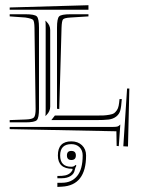

<svg xmlns="http://www.w3.org/2000/svg" viewBox="-20 -549 547 745"><path d="M202.6 160.2H220.2Q257.8 160.2 279.3 134Q300.8 107.9 300.8 54.2Q300.8 34.2 288.6 22.2Q276.4 10.3 256.8 10.3Q213.4 10.3 213.4 54.2Q213.4 98.1 256.8 98.1Q267.6 98.1 272.9 90.8L276.4 93.8Q271.5 102.1 270 110.8Q267.6 125.5 253.9 134Q240.2 142.6 220.2 142.6H202.6V133.8L220.2 133.3Q248 131.8 258.8 114.7Q259.8 113.8 260.7 111.6Q261.7 109.4 261.7 107.7Q261.7 106 261.2 106Q204.6 106 204.6 54.2Q204.6 -0.5 256.8 -0.5Q282.2 -0.5 298.1 14.6Q314 29.8 314 54.2Q314 170.4 220.2 175.3L202.6 176.3ZM256.8 36.6Q274.4 36.6 274.4 54.2Q274.4 71.8 256.8 71.8Q239.7 71.8 239.7 54.2Q239.7 36.6 256.8 36.6ZM201.2 -127V-441.4Q201.2 -477.1 209.5 -485.4Q217.8 -493.7 253.4 -493.7H323.2V-485.4L253.4 -481Q229 -479.5 224.4 -473.6Q219.7 -467.8 218.8 -441.4L210 -126ZM323.2 -528.8V-511.2H17.6V-520ZM192.9 -100.6H349.6Q371.1 -100.6 381.8 -101.1Q392.6 -101.6 405 -103.8Q417.5 -106 422.6 -109.6Q427.7 -113.3 433.1 -120.8Q438.5 -128.4 440.4 -138.7Q442.4 -148.9 443.8 -164.6H452.6Q450.7 -135.3 446.8 -120.6Q442.9 -106 430.9 -96.7Q418.9 -87.4 401.6 -85.2Q384.3 -83 349.6 -83H179.2ZM440.9 18.1 432.6 17.1 431.6 -39.6 17.6 -47.9V-56.6H419.9Q431.2 -56.6 436.3 -58.3Q441.4 -60.1 446.3 -65.4H446.8ZM458.5 18.6 473.1 -205.6H481.9L476.6 19.5ZM17.6 -485.4V-493.7H78.6Q114.3 -493.7 122.8 -485.4Q131.3 -477.1 131.3 -441.4V-127Q131.3 -91.3 122.8 -82.8Q114.3 -74.2 78.6 -74.2H17.6V-83L80.6 -85.4Q105.5 -86.4 111.8 -93.5Q118.2 -100.6 118.2 -126L113.8 -441.4Q113.3 -466.3 108.4 -471.7Q103.5 -477.1 78.6 -481ZM174.8 -135.3Q174.8 -117.2 160.6 -103L156.2 -98.6Q157.2 -105 157.2 -127V-441.4Q157.2 -461.9 156.2 -469.2L160.6 -464.8Q174.8 -450.7 174.8 -432.6Z"/></svg>

Font: FoglihtenNo03
Style: Regular
Weight: 500
Version: Version 0.59